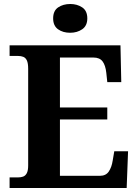

<svg xmlns="http://www.w3.org/2000/svg" viewBox="-20 -941 693 961"><path d="M28 0V-53H70Q84 -53 95.5 -57Q107 -61 114 -74Q121 -87 121 -113V-596Q121 -625 114.5 -638.5Q108 -652 96.5 -656.5Q85 -661 70 -661H28V-714H583L587 -530H517L512 -577Q508 -614 493.5 -633.5Q479 -653 448 -653H280V-403H517V-343H280V-61H480Q510 -61 524.5 -82.5Q539 -104 544 -137L552 -184H621L614 0ZM331 -777Q295 -777 270.5 -794.5Q246 -812 246 -849Q246 -887 271 -904Q296 -921 332 -921Q366 -921 391.5 -904Q417 -887 417 -849Q417 -812 391.5 -794.5Q366 -777 331 -777Z"/></svg>

Font: Noto Serif Kannada
Style: Bold
Weight: 700
Version: Version 2.003